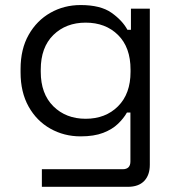

<svg xmlns="http://www.w3.org/2000/svg" viewBox="-20 -522 682 742"><path d="M59.5 -242.2V-255.2Q59.5 -332.5 90.9 -387.6Q122.2 -442.8 174.9 -472.6Q227.5 -502.5 291.5 -502.5Q368.5 -502.5 410.6 -472.9Q452.8 -443.2 472.5 -406.8H486V-488.5H559V115Q559 154.8 537.2 177.4Q515.5 200 473.8 200H141.8V132H453.8Q484 132 484 102V-87H470.5Q458.2 -65 436.1 -43.6Q414 -22.2 378.8 -8.6Q343.5 5 291.5 5Q227.5 5 174.5 -24.9Q121.5 -54.8 90.5 -110.2Q59.5 -165.8 59.5 -242.2ZM311 -63Q387.8 -63 436.1 -111.2Q484.5 -159.5 484.5 -244.5V-253Q484.5 -339 436.2 -386.8Q388 -434.5 311 -434.5Q235 -434.5 186.2 -386.8Q137.5 -339 137.5 -253V-244.5Q137.5 -159.5 186.2 -111.2Q235 -63 311 -63Z"/></svg>

Font: Space Grotesk Variable Light
Style: Regular
Weight: 300
Designer: Florian Karsten
Foundry: Florian Karsten
Version: Version 2.000